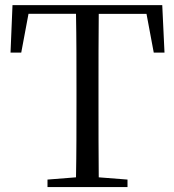

<svg xmlns="http://www.w3.org/2000/svg" viewBox="-20 -673 698 768"><path d="M30 -652.6 22.1 -462.7H65L94 -617.7H284C285.9 -517.7 285.9 -416.7 285.9 -315.7V-261.7C285.9 -160.6 285.9 -61.7 284 36.3L170 45.3V75.3H490V45.3L375 36.3C374 -62.7 374 -161.7 374 -261.7V-315.6C374 -417.6 374 -518.6 375 -617.6H566L595 -462.6H638L629 -652.6Z"/></svg>

Font: YuFanDanQingSong
Style: Regular
Weight: 100
Foundry: 余繁
Version: Version 1.0